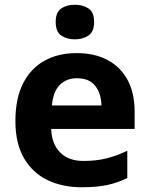

<svg xmlns="http://www.w3.org/2000/svg" viewBox="-20 -780 631 810"><path d="M303 -556Q379 -556 433.5 -527Q488 -498 518 -443Q548 -388 548 -308V-236H196Q198 -173 233.5 -137Q269 -101 332 -101Q385 -101 428 -111.5Q471 -122 517 -144V-29Q477 -9 432.5 0.5Q388 10 325 10Q243 10 180 -20.5Q117 -51 81 -113Q45 -175 45 -269Q45 -365 77.5 -428.5Q110 -492 168 -524Q226 -556 303 -556ZM304 -450Q261 -450 232.5 -422Q204 -394 199 -335H408Q407 -385 382 -417.5Q357 -450 304 -450ZM296 -760Q329 -760 353 -744.5Q377 -729 377 -687Q377 -646 353 -630Q329 -614 296 -614Q262 -614 238.5 -630Q215 -646 215 -687Q215 -729 238.5 -744.5Q262 -760 296 -760Z"/></svg>

Font: Noto Sans Hanifi Rohingya
Style: Regular
Weight: 400
Designer: Monotype Design Team and DaltonMaag
Foundry: Google LLC
Version: Version 2.101